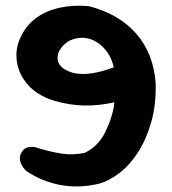

<svg xmlns="http://www.w3.org/2000/svg" viewBox="-20 -671 615 687"><path d="M335 -14Q266 3 199.5 -8.5Q133 -20 74 -59Q74 -59 68.5 -65Q63 -71 57.5 -81Q52 -91 51 -103.5Q50 -116 60 -130Q67 -140 76.5 -143Q86 -146 95.5 -145.5Q105 -145 111 -143Q117 -141 117 -141Q159 -128 199.5 -121.5Q240 -115 283 -124Q312 -138 332 -161Q352 -184 364 -215Q369 -225 374 -239.5Q379 -254 383.5 -271Q388 -288 389 -305Q331 -292 279 -293.5Q227 -295 172 -311Q113 -330 80 -367.5Q47 -405 40.5 -450Q34 -495 52 -534Q72 -579 108.5 -606Q145 -633 194 -643.5Q243 -654 298 -649Q406 -621 467.5 -550.5Q529 -480 537 -374Q539 -296 521 -233.5Q503 -171 473.5 -125.5Q444 -80 407.5 -52Q371 -24 335 -14ZM242 -410Q274 -403 310.5 -409Q347 -415 387 -430Q381 -459 365 -482.5Q349 -506 326 -520.5Q303 -535 275 -536Q242 -535 221.5 -521Q201 -507 190 -485Q171 -431 242 -410Z"/></svg>

Font: Sour Gummy Black SemiBold
Style: Regular
Weight: 600
Version: Version 1.000